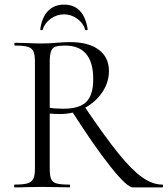

<svg xmlns="http://www.w3.org/2000/svg" viewBox="-20 -810 725 830"><path d="M289 -332 345 -350Q432 -221 490.5 -148.5Q549 -76 594 -44Q639 -12 682 -12Q685 -12 685 -6Q685 0 682 0H554Q529 0 458.5 -88.5Q388 -177 289 -332ZM451 -503Q451 -454 422 -411Q393 -368 344.5 -342.5Q296 -317 240 -317Q221 -317 195 -319V-81Q195 -50 201 -36Q207 -22 224.5 -17Q242 -12 280 -12Q283 -12 283 -6Q283 0 280 0Q249 0 231 -1L162 -2L94 -1Q76 0 43 0Q41 0 41 -6Q41 -12 43 -12Q81 -12 99 -17.5Q117 -23 124 -37Q131 -51 131 -81V-544Q131 -574 124.5 -588Q118 -602 100.5 -607.5Q83 -613 45 -613Q42 -613 42 -619Q42 -625 45 -625L94 -624Q136 -622 162 -622Q180 -622 196 -623Q212 -624 224 -625Q256 -628 282 -628Q363 -628 407 -595Q451 -562 451 -503ZM261 -613Q234 -613 220.5 -608.5Q207 -604 201 -589.5Q195 -575 195 -542V-344Q219 -340 254 -340Q323 -340 353 -369.5Q383 -399 383 -468Q383 -613 261 -613ZM154 -683Q161 -735 187.5 -762.5Q214 -790 257 -790Q300 -790 325.5 -763Q351 -736 359 -683Q360 -680 354.5 -679.5Q349 -679 348 -682Q341 -709 314.5 -728.5Q288 -748 257 -748Q225 -748 198.5 -728.5Q172 -709 165 -682Q164 -679 158.5 -679.5Q153 -680 154 -683Z"/></svg>

Font: Cormorant Unicase
Style: Regular
Weight: 400
Designer: Christian Thalmann (Catharsis Fonts)
Foundry: Catharsis Fonts
Version: Version 4.000